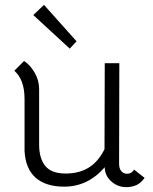

<svg xmlns="http://www.w3.org/2000/svg" viewBox="-20 -760 628 790"><path d="M575 -28Q560 -7 541.5 1.5Q523 10 499 10Q464 10 437.5 -14Q411 -38 411 -72Q342 8 244 8Q169 8 127 -28.5Q85 -65 81 -139V-353Q81 -432 39 -469L79 -509Q103 -494 122 -462Q141 -430 141 -393V-165Q141 -108 166.5 -77Q192 -46 250 -46Q305 -46 344.5 -70Q384 -94 410 -146L411 -500H471L470 -86Q470 -66 479.5 -55.5Q489 -45 503 -45Q521 -45 532 -62ZM117 -698 161 -740 295 -590 267 -560Z"/></svg>

Font: Bellota
Style: Regular
Weight: 400
Designer: Kemie Guaida
Foundry: Kemie Guaida
Version: Version 4.001